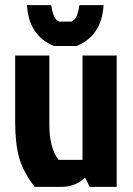

<svg xmlns="http://www.w3.org/2000/svg" viewBox="-20 -727 517 747"><path d="M220 0H115Q71 -56 55 -112Q39 -168 39 -252V-511H172V-242Q172 -151 208 -105H301V-511H434V0H329L311 -36Q273 0 220 0ZM85 -707H179Q186 -665 197 -653Q202 -647 210 -643H258Q267 -648 272 -653.5Q277 -659 280.5 -670.5Q284 -682 285 -685.5Q286 -689 289 -707H383Q376 -588 278 -548H190Q92 -588 85 -707Z"/></svg>

Font: Jockey One
Style: Regular
Weight: 400
Designer: TypeTogether
Foundry: TypeTogether
Version: Version 1.002